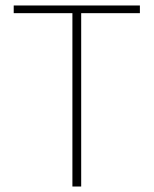

<svg xmlns="http://www.w3.org/2000/svg" viewBox="-20 -680 560 700"><path d="M244 0V-632H30V-660H490V-632H276V0Z"/></svg>

Font: Source Sans Variable
Style: Regular
Weight: 200
Designer: Paul D. Hunt
Foundry: Adobe Systems Incorporated
Version: Version 3.006;hotconv 1.0.111;makeotfexe 2.5.65597